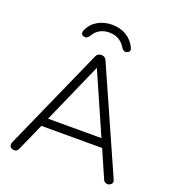

<svg xmlns="http://www.w3.org/2000/svg" viewBox="-159 -1025 1039 1152"><g transform="rotate(20 360.0 -449.5)"><path d="M189.9 -242.2H530.8L360.8 -628.9ZM660.2 4.9Q638.7 4.9 630.9 -14.2L555.2 -188H167L89.8 -14.2Q81.1 4.9 65.4 4.9Q33.2 4.9 33.2 -22Q33.2 -28.8 35.2 -33.2L327.1 -689Q335.9 -710.9 360.8 -710.9Q385.7 -710.9 394 -689L685.1 -33.2Q688 -26.9 688 -18.3Q688 -9.8 679 -2.4Q669.9 4.9 660.2 4.9ZM233.4 -777.8Q206.1 -777.8 206.1 -799.8Q206.1 -807.6 210 -815.9Q230 -858.9 270 -881.3Q310.1 -903.8 360.1 -903.8Q410.2 -903.8 449 -881.3Q487.8 -858.9 509.8 -815.9Q520 -795.4 510 -786.6Q500 -777.8 486.6 -777.8Q473.1 -777.8 458.5 -801.8Q443.8 -825.7 418.9 -839.8Q394 -854 360.1 -854Q326.2 -854 301 -840.1Q275.9 -826.2 261.5 -802Q247.1 -777.8 233.4 -777.8Z"/></g></svg>

Font: Nunito-Light
Style: Regular
Weight: 300
Designer: Vernon Adams
Foundry: newtypography
Version: Version 3.000